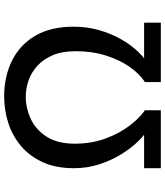

<svg xmlns="http://www.w3.org/2000/svg" viewBox="45 -839 794 924"><g transform="rotate(-90 442.0 -377.0)"><path d="M373.5 -76.5V0L288.5 -58Q258 -74.5 224.2 -109Q190.5 -143.5 161 -191.5Q131.5 -239.5 113 -297.2Q94.5 -355 94.5 -418Q94.5 -506 124 -569.5Q153.5 -633 202.8 -674Q252 -715 313.5 -734.5Q375 -754 439 -754Q536 -754 612.2 -716.2Q688.5 -678.5 732.2 -603.8Q776 -529 775.5 -418Q775.5 -355 759 -297.2Q742.5 -239.5 714.8 -190.8Q687 -142 651.8 -106Q616.5 -70 579 -50.5Q574 -48 564.2 -40.8Q554.5 -33.5 543.5 -25.2Q532.5 -17 523 -9.8Q513.5 -2.5 509 0V-76.5Q547.5 -101 581.5 -149.2Q615.5 -197.5 636.8 -264.5Q658 -331.5 657.5 -413Q657.5 -475.5 638.2 -520.5Q619 -565.5 587.2 -594.2Q555.5 -623 517 -636.5Q478.5 -650 439 -650Q383.5 -650 331.5 -625.8Q279.5 -601.5 246 -549.2Q212.5 -497 212.5 -413Q213 -331.5 238 -264.5Q263 -197.5 300.2 -149.2Q337.5 -101 373.5 -76.5ZM94.5 0V-80.5H289L373.5 0ZM795 0H509L562.5 -80.5H795Z"/></g></svg>

Font: Tracken
Style: Regular
Weight: 400
Designer: Eben Sorkin
Foundry: Eben Sorkin
Version: Version 2.001